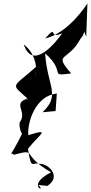

<svg xmlns="http://www.w3.org/2000/svg" viewBox="-20 -861 520 1098"><path d="M103 -282 204 -314C9 -281 149 -236 92 -160C84 -78 171 -32 117 -117C21 76 39 -2 59 24C200 -13 93 23 272 124C122 202 252 245 199 197L251 202C335 147 254 72 205 76C165 63 159 118 140 -10C205 -93 277 -130 142 -88C135 -158 181 -314 305 -326L298 -226L223 -219C329 -319 251 -364 238 -556C363 -446 253 -423 387 -441C281 -563 369 -505 440 -639C497 -697 421 -781 473 -650L480 -841C478 -840 375 -672 238 -641C316 -727 250 -632 336 -671C303 -623 167 -451 116 -607C241 -508 152 -345 197 -488C42 -350 39 -389 142 -293Z"/></svg>

Font: Asimov Silicon
Style: Regular
Weight: 400
Designer: Google
Version: Version 2.000980; 2014